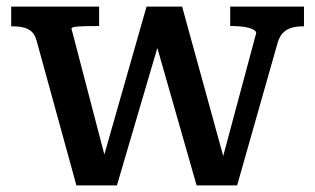

<svg xmlns="http://www.w3.org/2000/svg" viewBox="-20 -558 956 583"><path d="M470 -454 447 -450 577 5H700L823 -428Q829 -448 839.5 -458.5Q850 -469 865 -473.5Q880 -478 898 -478H903V-538H679V-479H683Q704 -479 720.5 -476.5Q737 -474 747.5 -469Q758 -464 758 -458L651 -59L667 -51L533 -538H425L288 -58L307 -50L197 -471Q197 -475 208 -476.5Q219 -478 237 -478.5Q255 -479 276 -479H281V-538H14V-478H18Q37 -478 51.5 -474.5Q66 -471 76 -462Q86 -453 91 -435L212 5H335Z"/></svg>

Font: Roboto Serif 20pt Medium
Style: Regular
Weight: 500
Version: Version 1.008